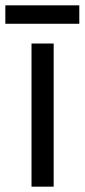

<svg xmlns="http://www.w3.org/2000/svg" viewBox="-40 -792 317 719"><path d="M257 -772H-20V-703H257ZM161 -93V-629H78V-93Z"/></svg>

Font: Noto Sans Kannada UI SemiCondensed SemiBold
Style: Regular
Weight: 600
Width: 4
Designer: Jelle Bosma - Monotype Design Team
Foundry: Monotype Imaging Inc.
Version: Version 2.006